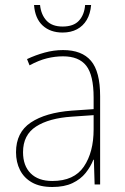

<svg xmlns="http://www.w3.org/2000/svg" viewBox="-20 -737 498 767"><path d="M232 -537Q307 -537 343.5 -494Q380 -451 380 -353V0H358L355 -99H353Q342 -71 322 -46Q302 -21 269.5 -5.5Q237 10 189 10Q140 10 108 -8Q76 -26 60 -57.5Q44 -89 44 -129Q44 -208 103 -247.5Q162 -287 266 -295L354 -301V-347Q354 -437 324.5 -474.5Q295 -512 232 -512Q200 -512 167.5 -504Q135 -496 98 -476L88 -501Q122 -517 158.5 -527Q195 -537 232 -537ZM267 -271Q176 -265 124 -231.5Q72 -198 72 -129Q72 -75 102.5 -44.5Q133 -14 189 -14Q276 -14 315 -71.5Q354 -129 354 -220V-277ZM344 -717Q341 -682 326.5 -657.5Q312 -633 287.5 -620Q263 -607 230 -607Q181 -607 150.5 -635Q120 -663 116 -717H140Q144 -678 166 -654.5Q188 -631 230 -631Q274 -631 295.5 -654.5Q317 -678 320 -717Z"/></svg>

Font: Noto Sans Khmer SemiCondensed Thin
Style: Regular
Weight: 250
Width: 4
Designer: Danh Hong and the Monotype Design Team
Foundry: Monotype Imaging Inc.
Version: Version 2.004